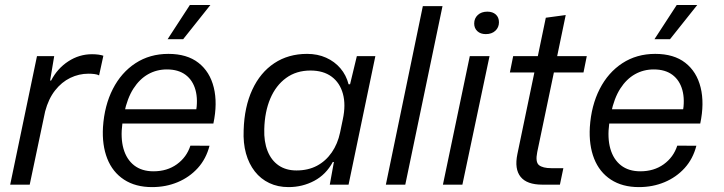

<svg xmlns="http://www.w3.org/2000/svg" viewBox="-20 -754 2955 784"><path d="M21.6 0 131 -524.7H201.3L184.6 -425.1H188.7Q214.4 -474.6 259 -503.6Q303.6 -532.6 355.7 -532.6Q370.3 -532.6 382.4 -530.9Q394.6 -529.1 402.1 -526.4L384.6 -446.1Q377.9 -450.1 365.9 -451.6Q354 -453.1 341.3 -453.1Q302.4 -453.1 267 -436Q231.6 -418.9 204.8 -384.7Q178 -350.6 164.3 -298.9L101.3 0Z M601 10Q533.2 10 486.4 -20.6Q439.7 -51.2 418 -106.3Q396.3 -161.5 400.5 -234.7Q406.3 -323.3 440.8 -390.7Q475.2 -458 533.4 -496Q591.7 -534 667.5 -534Q743.7 -534 790.3 -497.6Q837 -461.2 852.9 -396.8Q868.8 -332.3 851.3 -249.5H479.7Q471.8 -190.8 484.2 -146.9Q496.7 -103 527.8 -78.7Q559 -54.5 606.7 -54.5Q662.3 -54.5 702.2 -83.2Q742.2 -112 757.5 -159.3L835.5 -158.8Q821.8 -105.5 787.7 -67.8Q753.5 -30.2 705.4 -10.1Q657.3 10 601 10ZM487.3 -293.2 476.2 -307.7H792.3L779.5 -292.8Q789.3 -346.2 778.3 -386.3Q767.3 -426.3 737.8 -448.4Q708.2 -470.5 661.5 -470.5Q619.7 -470.5 584.8 -450.9Q550 -431.3 524.8 -392.2Q499.7 -353 487.3 -293.2ZM664.4 -593.9 755.3 -733.6H839.1L727.9 -593.9Z M1158.1 10Q1114.4 10 1079.6 -6.6Q1044.7 -23.1 1020.5 -54Q996.3 -84.9 984.4 -127.4Q972.6 -169.9 974.9 -222.4Q977.7 -317.6 1010.2 -387.7Q1042.7 -457.9 1100 -495.9Q1157.3 -534 1234 -534Q1276.9 -534 1311.6 -518.4Q1346.3 -502.9 1370 -475.1Q1393.7 -447.4 1403.4 -409.9H1409.4L1437.1 -524.7H1512.7L1403.3 0H1326.6L1343.4 -92.4L1339 -92.7Q1311.4 -41.3 1263.1 -15.6Q1214.9 10 1158.1 10ZM1190.6 -58Q1238.1 -58 1274.2 -77.1Q1310.3 -96.3 1334.7 -131.6Q1359.1 -167 1368.7 -213.1L1379.9 -267Q1392.6 -326.1 1380.2 -371.1Q1367.9 -416 1334.1 -441Q1300.3 -466 1247.9 -466Q1190 -466 1148.3 -435.6Q1106.6 -405.3 1083.7 -351.5Q1060.9 -297.7 1059.1 -226.7Q1057.4 -175.6 1072.6 -137.4Q1087.7 -99.3 1117.7 -78.6Q1147.7 -58 1190.6 -58Z M1555.6 0 1706.6 -729H1786.9L1634.9 0Z M1788.6 0 1898.3 -524.7H1978.9L1868.1 0ZM1963.6 -614.7Q1942.1 -614.7 1929.2 -626.7Q1916.3 -638.7 1916.3 -658Q1916.3 -679.1 1931 -692.8Q1945.7 -706.4 1970.1 -706.4Q1991.6 -706.4 2004.5 -694.8Q2017.4 -683.1 2017.4 -663.1Q2017.4 -642 2002.7 -628.4Q1988 -614.7 1963.6 -614.7Z M2194.4 0Q2131.4 0 2105.8 -31.9Q2080.1 -63.9 2092.6 -124.6L2162 -458.1H2062L2075.4 -524.7H2176.1L2208.7 -681.6L2290 -692.6L2255.1 -524.7H2376L2362.6 -458.1H2241.7L2173.7 -133Q2165.4 -92 2181 -79.6Q2196.6 -67.3 2231.1 -67.3H2280.4L2266.3 0Z M2589 10Q2521.2 10 2474.4 -20.6Q2427.7 -51.2 2406 -106.3Q2384.3 -161.5 2388.5 -234.7Q2394.3 -323.3 2428.8 -390.7Q2463.2 -458 2521.4 -496Q2579.7 -534 2655.5 -534Q2731.7 -534 2778.3 -497.6Q2825 -461.2 2840.9 -396.8Q2856.8 -332.3 2839.3 -249.5H2467.7Q2459.8 -190.8 2472.2 -146.9Q2484.7 -103 2515.8 -78.7Q2547 -54.5 2594.7 -54.5Q2650.3 -54.5 2690.2 -83.2Q2730.2 -112 2745.5 -159.3L2823.5 -158.8Q2809.8 -105.5 2775.7 -67.8Q2741.5 -30.2 2693.4 -10.1Q2645.3 10 2589 10ZM2475.3 -293.2 2464.2 -307.7H2780.3L2767.5 -292.8Q2777.3 -346.2 2766.3 -386.3Q2755.3 -426.3 2725.8 -448.4Q2696.2 -470.5 2649.5 -470.5Q2607.7 -470.5 2572.8 -450.9Q2538 -431.3 2512.8 -392.2Q2487.7 -353 2475.3 -293.2ZM2652.4 -593.9 2743.3 -733.6H2827.1L2715.9 -593.9Z"/></svg>

Font: Mona Sans
Style: Italic
Weight: 200
Italic angle: -11.6951°
Designer: Deni Anggara
Foundry: GitHub
Version: Version 2.000